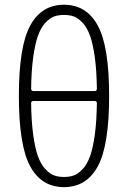

<svg xmlns="http://www.w3.org/2000/svg" viewBox="-20 -770 540 810"><path d="M120.1 -343.8Q111.3 -343.8 111.3 -334Q112.3 -257.8 120.1 -201.2Q127.9 -144.5 140.1 -110.8Q152.3 -77.1 170.9 -57.1Q189.5 -37.1 207.5 -30.3Q225.6 -23.4 250 -23.4Q274.4 -23.4 292.5 -30.3Q310.5 -37.1 329.1 -57.1Q347.7 -77.1 359.9 -110.8Q372.1 -144.5 379.9 -201.2Q387.7 -257.8 388.7 -334Q388.7 -343.8 379.9 -343.8ZM111.3 -396.5Q111.3 -386.7 120.1 -385.7H379.9Q388.7 -385.7 388.7 -396.5Q387.7 -472.7 379.9 -528.8Q372.1 -585 359.9 -619.1Q347.7 -653.3 329.1 -673.3Q310.5 -693.4 292.5 -700.2Q274.4 -707 250 -707Q225.6 -707 207.5 -700.2Q189.5 -693.4 170.9 -673.3Q152.3 -653.3 140.1 -619.1Q127.9 -585 120.1 -528.3Q112.3 -471.7 111.3 -396.5ZM392.6 -68.4Q344.7 19.5 250 19.5Q155.3 19.5 107.4 -68.4Q59.6 -156.2 59.6 -365.2Q59.6 -574.2 107.4 -662.1Q155.3 -750 250 -750Q344.7 -750 392.6 -662.1Q440.4 -574.2 440.4 -365.2Q440.4 -156.2 392.6 -68.4Z"/></svg>

Font: Rounded-X Mgen+ 1mn light
Style: Regular
Weight: 200
Designer: [Source Han Sans]
Ryoko NISHIZUKA  (kana & ideographs); Paul D. Hunt (Latin, Greek & Cyrillic); Wenlong ZHANG  (bopomofo
Version: Version 1.059.20150602